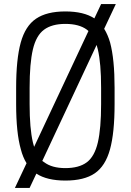

<svg xmlns="http://www.w3.org/2000/svg" viewBox="-20 -870 640 940"><path d="M53 50 110 -71Q92 -100 82 -139Q59 -220 59 -360V-440Q59 -580 81.5 -661.5Q104 -743 156.5 -778.5Q209 -814 300 -814Q390 -814 442 -780L475 -850H547L490 -729Q508 -700 519 -662Q541 -580 541 -440V-360Q541 -220 518.5 -138.5Q496 -57 444 -21.5Q392 14 300 14Q210 14 158 -20L125 50ZM300 -47Q367 -47 405 -75.5Q443 -104 459 -172.5Q475 -241 475 -360V-440Q475 -560 459 -628Q456 -639 453 -650L187 -82Q191 -79 196 -76Q234 -47 300 -47ZM147 -151 413 -718Q409 -721 405 -725Q367 -753 300 -753Q234 -753 195.5 -724.5Q157 -696 141 -628Q125 -560 125 -440V-360Q125 -241 141 -173Q144 -161 147 -151Z"/></svg>

Font: Victor Mono Thin Light
Style: Regular
Weight: 300
Monospace: yes
Version: Version 1.561;gftools[0.9.30]